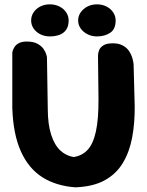

<svg xmlns="http://www.w3.org/2000/svg" viewBox="-20 -838 660 862"><path d="M318.5 3Q232.5 -3 170.5 -42.1Q108.5 -81.2 73.9 -158Q39.2 -234.8 35.2 -352.8V-602.8Q35.2 -602.8 37.2 -610.1Q39.2 -617.5 45.2 -627.1Q51.2 -636.8 64.4 -644.1Q77.5 -651.5 100.5 -651.5Q131 -651.5 149.2 -641Q167.5 -630.5 176.5 -616.8Q185.5 -603 188.1 -592.5Q190.8 -582 190.8 -582L194.5 -348Q194.8 -279.2 209.8 -232.9Q224.8 -186.5 251 -162.2Q277.2 -138 311 -133Q348.5 -138.8 373.2 -165.1Q398 -191.5 410.4 -247Q422.8 -302.5 422.2 -395.8L420 -584.8Q420 -584.8 420.4 -593.6Q420.8 -602.5 425.6 -614.1Q430.5 -625.8 444.6 -634.6Q458.8 -643.5 485.5 -643.5Q512.5 -643.8 530.2 -634.2Q548 -624.8 557.9 -610.9Q567.8 -597 572.4 -582.8Q577 -568.5 578.4 -559Q579.8 -549.5 579.8 -549.5L584.8 -360.8Q585.5 -286.8 573.6 -222.1Q561.8 -157.5 532.4 -107.8Q503 -58 450.9 -29Q398.8 0 318.5 3ZM415.5 -674.5Q392.2 -674.5 373.1 -684.1Q354 -693.7 342.4 -709.9Q330.8 -726.2 330.8 -746.2Q330.8 -766.2 342.4 -782.8Q354 -799.2 373.1 -808.9Q392.2 -818.5 415.5 -818.5Q438.8 -818.5 457.8 -808.9Q476.8 -799.2 488 -782.7Q499.2 -766.1 499.2 -746.2Q499.2 -707.2 474.8 -690.9Q450.3 -674.5 415.5 -674.5ZM203.5 -674.5Q180.2 -674.5 161.1 -684.1Q142 -693.8 130.9 -710Q119.8 -726.2 119.8 -746.2Q119.8 -766.2 130.9 -782.8Q142 -799.2 161.1 -808.9Q180.2 -818.5 203.4 -818.5Q227.5 -818.5 246.6 -808.9Q265.8 -799.2 277 -782.7Q288.2 -766.1 288.2 -746.2Q288.2 -720.2 277 -704.4Q265.8 -688.5 246.7 -681.5Q227.6 -674.5 203.5 -674.5Z"/></svg>

Font: Sour Gummy Black
Style: Regular
Weight: 900
Version: Version 1.000